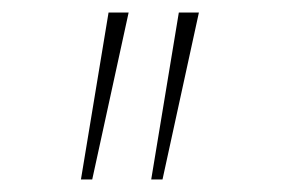

<svg xmlns="http://www.w3.org/2000/svg" viewBox="-20 -720 450 306"><path d="M221 -434 265 -700H297L239 -434ZM109 -434 153 -700H185L127 -434Z"/></svg>

Font: Lexend Exa Thin
Style: Regular
Weight: 250
Designer: Bonnie Shaver-Troup, Thomas Jockin
Foundry: Lexend
Version: Version 1.007